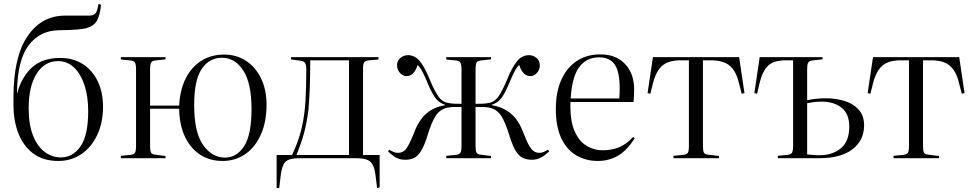

<svg xmlns="http://www.w3.org/2000/svg" viewBox="-20 -800 4925 971"><path d="M275 14Q197 14 146.5 -25Q96 -64 72 -128Q48 -192 48 -268V-305Q48 -512 119 -616.5Q190 -721 309 -721Q342 -721 374 -721Q406 -721 428 -721Q447 -721 457 -727.5Q467 -734 471 -749Q475 -762 478 -780L491 -776Q486 -724 470.5 -696Q455 -668 415 -657Q402 -654 373 -651Q344 -648 276 -647Q181 -645 125 -571Q69 -497 66 -339V-326Q89 -411 142 -459Q195 -507 284 -507Q351 -507 399.5 -475.5Q448 -444 474.5 -388.5Q501 -333 501 -260Q501 -180 472 -118Q443 -56 392 -21Q341 14 275 14ZM288 -4Q348 -4 387 -59.5Q426 -115 426 -238Q426 -313 407 -370Q388 -427 354 -459Q320 -491 273 -491Q206 -491 165.5 -427.5Q125 -364 125 -253Q125 -169 147.5 -113.5Q170 -58 207 -31Q244 -4 288 -4Z M1106 14Q1040 14 991 -18.5Q942 -51 914.5 -110.5Q887 -170 886 -250H739V-61Q739 -37 744 -28Q749 -19 764 -18L817 -11V0H591V-12L642 -17Q658 -19 663 -28Q668 -37 668 -63V-448Q668 -474 663 -483Q658 -492 642 -494L591 -499V-511H817V-500L764 -494Q749 -492 744 -483Q739 -474 739 -451V-266H886Q890 -345 919 -403Q948 -461 998 -492.5Q1048 -524 1114 -524Q1176 -524 1224 -492.5Q1272 -461 1300 -404Q1328 -347 1328 -270Q1328 -184 1299.5 -120Q1271 -56 1221 -21Q1171 14 1106 14ZM1118 -3Q1177 -3 1214.5 -60.5Q1252 -118 1252 -247Q1252 -380 1210 -444Q1168 -508 1102 -508Q1039 -508 1000.5 -452Q962 -396 962 -269Q962 -131 1007 -67Q1052 -3 1118 -3Z M1887 151 1879 85Q1873 36 1853 18Q1833 0 1782 0H1494Q1442 0 1424 18Q1406 36 1400 85L1392 151H1379V-16H1457Q1490 -85 1505.5 -152Q1521 -219 1525 -291.5Q1529 -364 1529 -448Q1529 -472 1522.5 -481.5Q1516 -491 1500 -493L1452 -499V-511H1894V-499L1847 -495Q1827 -493 1821.5 -484.5Q1816 -476 1816 -454V-16H1900V148ZM1479 -16H1745V-495H1549Q1549 -416 1546.5 -353.5Q1544 -291 1540 -247Q1532 -180 1518 -128.5Q1504 -77 1479 -16Z M2029 8Q2002 8 1982 -3.5Q1962 -15 1943 -34L1948 -43Q1960 -36 1970.5 -31.5Q1981 -27 1994 -27Q2018 -27 2034 -47.5Q2050 -68 2073 -126Q2097 -191 2134.5 -224.5Q2172 -258 2231 -268V-270Q2199 -280 2179.5 -308Q2160 -336 2140 -386Q2127 -417 2115.5 -439Q2104 -461 2092 -471Q2074 -415 2036 -415Q2018 -415 2003 -431Q1988 -447 1988 -470Q1988 -493 2005 -507Q2022 -521 2043 -521Q2079 -521 2104 -489.5Q2129 -458 2153 -399Q2175 -345 2195.5 -314.5Q2216 -284 2248 -279Q2264 -276 2278.5 -275.5Q2293 -275 2314 -275V-448Q2314 -474 2308.5 -483Q2303 -492 2288 -494L2237 -499V-511H2463V-500L2410 -494Q2395 -492 2390 -483Q2385 -474 2385 -451V-275Q2405 -275 2419.5 -275.5Q2434 -276 2451 -279Q2482 -284 2502.5 -314.5Q2523 -345 2545 -399Q2569 -458 2594 -489.5Q2619 -521 2656 -521Q2677 -521 2693.5 -507Q2710 -493 2710 -470Q2710 -447 2695 -431Q2680 -415 2663 -415Q2624 -415 2606 -471Q2594 -461 2582.5 -439Q2571 -417 2558 -386Q2538 -336 2518.5 -308Q2499 -280 2467 -270V-268Q2526 -258 2565 -224.5Q2604 -191 2628 -126Q2650 -68 2666.5 -47.5Q2683 -27 2707 -27Q2720 -27 2730 -31.5Q2740 -36 2752 -43L2757 -34Q2737 -15 2716.5 -3.5Q2696 8 2669 8Q2645 8 2625 -1Q2605 -10 2588.5 -36.5Q2572 -63 2556 -115Q2535 -184 2513.5 -216Q2492 -248 2453 -256Q2435 -259 2419 -259Q2403 -259 2385 -259V-61Q2385 -37 2390 -28Q2395 -19 2410 -18L2463 -11V0H2237V-12L2288 -17Q2303 -19 2308.5 -28Q2314 -37 2314 -63V-259Q2296 -259 2279.5 -259Q2263 -259 2245 -256Q2206 -248 2184.5 -216Q2163 -184 2142 -115Q2126 -63 2109.5 -36.5Q2093 -10 2073.5 -1Q2054 8 2029 8Z M3003 14Q2942 14 2894 -14.5Q2846 -43 2818.5 -101Q2791 -159 2791 -248Q2791 -335 2819 -397Q2847 -459 2897.5 -492Q2948 -525 3016 -525Q3096 -525 3141.5 -476Q3187 -427 3187 -349Q3187 -317 3184 -284H2865Q2862 -195 2884 -141.5Q2906 -88 2944.5 -64Q2983 -40 3029 -40Q3071 -40 3108 -54Q3145 -68 3182 -107L3190 -101Q3150 -38 3104.5 -12Q3059 14 3003 14ZM2866 -302H3112Q3113 -314 3113.5 -326Q3114 -338 3114 -351Q3114 -438 3088.5 -474Q3063 -510 3010 -510Q2947 -510 2910 -461.5Q2873 -413 2866 -302Z M3386 0V-12L3438 -17Q3454 -19 3459 -28Q3464 -37 3464 -63V-495H3423Q3360 -495 3329 -467.5Q3298 -440 3283 -382L3269 -326L3255 -329L3282 -511H3718L3745 -329L3731 -326L3716 -384Q3702 -441 3670 -468Q3638 -495 3576 -495H3535V-61Q3535 -37 3540 -28Q3545 -19 3560 -18L3616 -11V0Z M3914 0V-12L3965 -17Q3980 -19 3985.5 -28Q3991 -37 3991 -63V-495H3955Q3892 -495 3864 -467.5Q3836 -440 3822 -382L3809 -326L3795 -329L3822 -511H4140V-500L4087 -494Q4072 -492 4067 -483Q4062 -474 4062 -451V-293Q4083 -298 4107.5 -300.5Q4132 -303 4156 -303Q4210 -303 4254 -288.5Q4298 -274 4324 -244Q4350 -214 4350 -166Q4350 -90 4291 -45Q4232 0 4124 0ZM4124 -15Q4190 -15 4232.5 -50Q4275 -85 4275 -160Q4275 -224 4236.5 -255Q4198 -286 4135 -286Q4112 -286 4094.5 -283.5Q4077 -281 4062 -278V-19Q4077 -18 4091.5 -16.5Q4106 -15 4124 -15Z M4499 0V-12L4551 -17Q4567 -19 4572 -28Q4577 -37 4577 -63V-495H4536Q4473 -495 4442 -467.5Q4411 -440 4396 -382L4382 -326L4368 -329L4395 -511H4831L4858 -329L4844 -326L4829 -384Q4815 -441 4783 -468Q4751 -495 4689 -495H4648V-61Q4648 -37 4653 -28Q4658 -19 4673 -18L4729 -11V0Z"/></svg>

Font: Literata 72pt Light
Style: Regular
Weight: 300
Designer: Latin by Veronika Burian and Jose Scaglione. Greek by Irene Vlachou. Cyrillic by Vera Evstafieva.
Foundry: TypeTogether
Version: Version 3.002